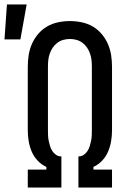

<svg xmlns="http://www.w3.org/2000/svg" viewBox="-62 -837 582 857"><path d="M62 0V-80H145V-92Q123 -102 106 -120Q89 -138 79.5 -160.5Q70 -183 66 -207Q62 -231 62 -255V-539Q62 -565 66 -591Q70 -617 80.5 -641Q91 -665 108.5 -685.5Q126 -706 148.5 -719Q171 -732 197.5 -737.5Q224 -743 250 -743Q276 -743 302.5 -737.5Q329 -732 351.5 -719Q374 -706 391.5 -685.5Q409 -665 419.5 -641Q430 -617 434 -591Q438 -565 438 -539V-255Q438 -231 434 -207Q430 -183 420.5 -160.5Q411 -138 394 -120Q377 -102 355 -92V-80H438V0H288V-139H290Q302 -139 312 -146Q322 -153 328.5 -163Q335 -173 338.5 -184.5Q342 -196 344.5 -208Q347 -220 347.5 -231.5Q348 -243 348 -255V-539Q348 -554 346.5 -568.5Q345 -583 340 -597.5Q335 -612 326.5 -624.5Q318 -637 306 -646Q294 -655 279.5 -659Q265 -663 250 -663Q235 -663 220.5 -659Q206 -655 194 -646Q182 -637 173.5 -624.5Q165 -612 160 -597.5Q155 -583 153.5 -568.5Q152 -554 152 -539V-255Q152 -243 152.5 -231.5Q153 -220 155.5 -208Q158 -196 161.5 -184.5Q165 -173 171.5 -163Q178 -153 188 -146Q198 -139 210 -139H212V0ZM-42 -661 -31 -817H57L29 -661Z"/></svg>

Font: Iosevka Term Medium
Style: Regular
Weight: 500
Monospace: yes
Designer: Belleve Invis
Foundry: Belleve Invis
Version: Version 26.3.1